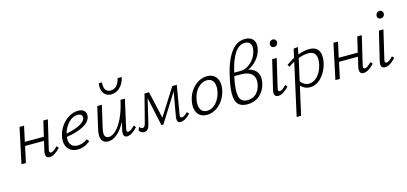

<svg xmlns="http://www.w3.org/2000/svg" viewBox="-78 -1295 4599 2167"><g transform="rotate(-15 2221.0 -212.0)"><path d="M490 -70Q418 5 365 5Q319 5 319 -45Q319 -61 323 -77L349 -189H128L87 0H35L123 -413H176L137 -234H359L401 -413H454L376 -82Q373 -72 373 -63Q373 -42 392 -42Q407 -42 425 -54.5Q443 -67 470 -94Z M897 -343Q897 -337 895 -323Q882 -264 806.5 -224Q731 -184 609 -165Q608 -157 608 -141Q608 -94 632.5 -67Q657 -40 704 -40Q766 -40 819 -82L841 -53Q772 4 692 4Q628 4 590.5 -34Q553 -72 553 -137Q553 -165 560 -193Q573 -253 610.5 -305Q648 -357 700 -387.5Q752 -418 808 -418Q854 -418 875.5 -396.5Q897 -375 897 -343ZM790 -374Q731 -374 683 -323Q635 -272 616 -202Q721 -222 782.5 -257Q844 -292 844 -332Q844 -349 832 -361.5Q820 -374 790 -374Z M1111 -622Q1111 -639 1114 -658H1151Q1150 -650 1150 -635Q1150 -590 1168.5 -566.5Q1187 -543 1223 -543Q1265 -543 1294 -573.5Q1323 -604 1334 -658H1383Q1367 -585 1322 -542Q1277 -499 1219 -499Q1170 -499 1140.5 -531Q1111 -563 1111 -622ZM1392 -70Q1322 5 1270 5Q1250 5 1239 -7Q1228 -19 1228 -42Q1228 -54 1231 -69L1254 -172Q1209 -83 1155.5 -39Q1102 5 1049 5Q1011 5 987.5 -18Q964 -41 964 -90Q964 -121 972 -153L1031 -413H1085L1026 -157Q1018 -123 1018 -102Q1018 -42 1068 -42Q1108 -42 1152 -83Q1196 -124 1236 -207.5Q1276 -291 1303 -413H1354L1280 -82Q1277 -70 1277 -61Q1277 -42 1295 -42Q1310 -42 1328 -55Q1346 -68 1372 -94Z M2010 -61Q1947 5 1894 5Q1876 5 1865.5 -6.5Q1855 -18 1855 -41Q1855 -56 1857 -65L1907 -350L1698 -18H1675L1603 -351L1536 -68Q1526 -27 1509.5 -9.5Q1493 8 1466 8Q1449 8 1435.5 0Q1422 -8 1410 -26L1427 -64Q1442 -41 1462 -41Q1475 -41 1483.5 -51Q1492 -61 1499 -86L1583 -412H1636L1707 -96L1908 -412H1960L1904 -82Q1902 -70 1902 -65Q1902 -42 1921 -42Q1947 -42 1990 -85Z M2071 -137Q2071 -163 2077 -193Q2089 -257 2124 -308Q2159 -359 2208.5 -388.5Q2258 -418 2313 -418Q2376 -418 2411 -379.5Q2446 -341 2446 -276Q2446 -251 2440 -221Q2427 -159 2392.5 -107.5Q2358 -56 2308.5 -26Q2259 4 2203 4Q2140 4 2105.5 -34.5Q2071 -73 2071 -137ZM2384 -219Q2389 -242 2389 -269Q2389 -317 2366.5 -345.5Q2344 -374 2301 -374Q2244 -374 2196 -325Q2148 -276 2133 -196Q2128 -174 2128 -145Q2128 -95 2151 -67.5Q2174 -40 2217 -40Q2276 -40 2322.5 -91.5Q2369 -143 2384 -219Z M2783 -369Q2841 -356 2872 -321Q2903 -286 2903 -231Q2903 -207 2897 -180Q2879 -97 2821 -45Q2763 7 2673 7Q2603 7 2568.5 -31Q2534 -69 2534 -154Q2534 -220 2555 -319Q2636 -713 2836 -713Q2892 -713 2922 -684Q2952 -655 2952 -606Q2952 -585 2946 -561Q2932 -499 2887 -446Q2842 -393 2783 -369ZM2893 -558Q2898 -580 2898 -595Q2898 -631 2878.5 -651Q2859 -671 2823 -671Q2757 -671 2707 -600Q2657 -529 2621 -377H2696Q2741 -377 2782.5 -402.5Q2824 -428 2853.5 -469.5Q2883 -511 2893 -558ZM2847 -218Q2847 -277 2806.5 -308Q2766 -339 2690 -339H2613Q2611 -332 2609 -322Q2589 -228 2589 -163Q2589 -97 2613 -67.5Q2637 -38 2688 -38Q2751 -38 2790 -76Q2829 -114 2842 -176Q2847 -201 2847 -218Z M3093 -577Q3093 -598 3106 -612Q3119 -626 3139 -626Q3156 -626 3167 -615Q3178 -604 3178 -587Q3178 -566 3165 -553Q3152 -540 3132 -540Q3114 -540 3103.5 -550Q3093 -560 3093 -577ZM2990 -43Q2990 -55 2993 -70L3075 -413H3128L3050 -82Q3047 -72 3047 -62Q3047 -42 3066 -42Q3081 -42 3099 -55Q3117 -68 3142 -94L3162 -70Q3092 5 3038 5Q2990 5 2990 -43Z M3633 -289Q3633 -263 3627 -231Q3614 -167 3582.5 -113.5Q3551 -60 3506 -28Q3461 4 3409 4Q3375 4 3347 -9Q3319 -22 3300 -45L3225 289H3173L3308 -321Q3273 -303 3242 -279L3226 -306Q3267 -337 3317 -363L3340 -465L3390 -471L3375 -388Q3448 -415 3507 -415Q3570 -415 3601.5 -382Q3633 -349 3633 -289ZM3578 -273Q3578 -372 3484 -372Q3433 -372 3368 -348L3310 -92Q3327 -67 3352 -52.5Q3377 -38 3407 -38Q3463 -38 3508.5 -88Q3554 -138 3572 -218Q3578 -248 3578 -273Z M4158 -70Q4086 5 4033 5Q3987 5 3987 -45Q3987 -61 3991 -77L4017 -189H3796L3755 0H3703L3791 -413H3844L3805 -234H4027L4069 -413H4122L4044 -82Q4041 -72 4041 -63Q4041 -42 4060 -42Q4075 -42 4093 -54.5Q4111 -67 4138 -94Z M4340 -577Q4340 -598 4353 -612Q4366 -626 4386 -626Q4403 -626 4414 -615Q4425 -604 4425 -587Q4425 -566 4412 -553Q4399 -540 4379 -540Q4361 -540 4350.5 -550Q4340 -560 4340 -577ZM4237 -43Q4237 -55 4240 -70L4322 -413H4375L4297 -82Q4294 -72 4294 -62Q4294 -42 4313 -42Q4328 -42 4346 -55Q4364 -68 4389 -94L4409 -70Q4339 5 4285 5Q4237 5 4237 -43Z"/></g></svg>

Font: Ysabeau Infant Semilight
Style: Italic
Weight: 300
Italic angle: -12°
Designer: Christian Thalmann (Catharsis Fonts)
Version: Version 0.003